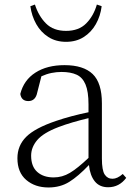

<svg xmlns="http://www.w3.org/2000/svg" viewBox="-20 -806 586 840"><path d="M403.8 -786.1 424.8 -778.8Q419.4 -735.8 399.4 -700.4Q379.4 -665 346.4 -644Q313.5 -623 269 -623Q224.6 -623 191.7 -644Q158.7 -665 138.7 -700.4Q118.7 -735.8 112.8 -778.8L132.8 -786.1Q148.9 -735.8 181.2 -703.4Q213.4 -670.9 269 -670.9Q324.7 -670.9 356.9 -703.4Q389.2 -735.8 403.8 -786.1ZM367.2 -115.2V-289.1Q332.5 -280.8 298.1 -270.8Q263.7 -260.7 235.8 -250Q169.4 -224.6 142.8 -193.1Q116.2 -161.6 116.2 -125Q116.2 -77.6 143.1 -53.7Q169.9 -29.8 214.8 -29.8Q252.4 -29.8 285.6 -49.6Q318.8 -69.3 367.2 -115.2ZM517.1 -44.9 532.2 -27.8Q501.5 13.2 453.1 13.2Q415.5 13.2 394.8 -12.5Q374 -38.1 369.1 -84Q322.3 -34.7 283 -10.3Q243.7 14.2 191.9 14.2Q133.3 14.2 94.7 -18.8Q56.2 -51.8 56.2 -113.8Q56.2 -168.9 94.5 -207.3Q132.8 -245.6 225.1 -276.9Q257.8 -288.1 294.7 -297.9Q331.5 -307.6 367.2 -314.9V-349.1Q367.2 -405.3 354.2 -436.3Q341.3 -467.3 315.2 -479.2Q289.1 -491.2 249 -491.2Q227.1 -491.2 205.3 -486.8Q183.6 -482.4 161.1 -472.2L143.1 -401.9Q135.7 -363.8 104 -363.8Q73.7 -363.8 68.8 -395Q84 -455.6 135 -488.3Q186 -521 262.2 -521Q344.7 -521 385.3 -482.2Q425.8 -443.4 425.8 -354V-112.8Q425.8 -61 438 -42.5Q450.2 -23.9 472.2 -23.9Q493.2 -23.9 517.1 -44.9Z"/></svg>

Font: Source Han Serif CN ExtraLight
Style: Regular
Weight: 250
Designer: Ryoko NISHIZUKA  (kana & ideographs); Frank Grießhammer (Latin, Greek & Cyrillic); Wenlong ZHANG  (bopomofo); Sandoll Co
Foundry: Adobe Systems Incorporated
Version: Version 1.001;PS 1.001;hotconv 16.6.54;makeotf.lib2.5.65590